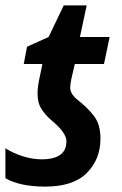

<svg xmlns="http://www.w3.org/2000/svg" viewBox="-31 -681 450 711"><path d="M341 -168Q341 -220 317 -251.5Q293 -283 253 -314Q229 -334 229 -357Q229 -368 233 -388L246 -444H354L375 -544H265L290 -661H205L149 -544L69 -508L57 -444H126L117 -400Q108 -362 108 -335Q108 -300 122.5 -277.5Q137 -255 158 -237Q215 -190 215 -158Q215 -91 123 -91Q88 -91 51.5 -103Q15 -115 -11 -132V-21Q43 10 137 10Q240 10 290.5 -40.5Q341 -91 341 -168Z"/></svg>

Font: Noto Sans UI SemiCondensed
Style: Bold Italic
Weight: 700
Width: 4
Designer: Monotype Design Team
Foundry: Monotype Imaging Inc.
Version: 1.001